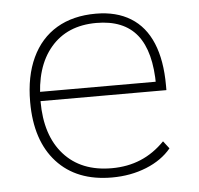

<svg xmlns="http://www.w3.org/2000/svg" viewBox="-45 -593 669 647"><g transform="rotate(-5 289.5 -269.5)"><path d="M55.7 -269.5Q55.7 -356.4 85 -418.9Q114.3 -481.4 169.4 -514.2Q224.6 -546.9 301.8 -546.9Q371.1 -546.9 419.4 -517.1Q467.8 -487.3 492.2 -428.7Q516.6 -370.1 516.6 -285.2V-269.5H73.2V-300.8H503.9L483.4 -288.1Q483.4 -403.3 438.5 -459.5Q393.6 -515.6 300.8 -515.6Q202.1 -515.6 146.5 -450.2Q90.8 -384.8 90.8 -268.6Q90.8 -153.3 148.9 -88.4Q207 -23.4 310.5 -23.4Q364.3 -23.4 408.7 -42Q453.1 -60.5 490.2 -98.6L509.8 -73.2Q478.5 -35.2 425.3 -13.7Q372.1 7.8 308.6 7.8Q189.5 7.8 122.6 -65.4Q55.7 -138.7 55.7 -269.5Z"/></g></svg>

Font: Min Sans VF VF
Style: Regular
Weight: 400
Designer: Jinseong-Kim, NotoSansCJK, Nunito
Foundry: Jinseong-Kim
Version: Version 1.420;Glyphs 3.1.2 (3151)